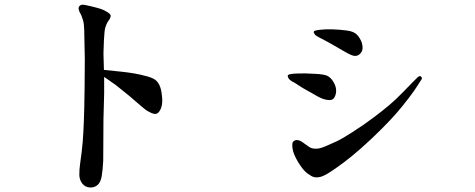

<svg xmlns="http://www.w3.org/2000/svg" viewBox="-20 -742 2040 824"><path d="M426 -442Q467 -438 499.5 -434.5Q532 -431 558 -426.5Q584 -422 612.5 -414Q641 -406 652 -394.5Q663 -383 668.5 -365.5Q674 -348 676 -321.5Q678 -295 670.5 -276.5Q663 -258 652 -254Q641 -250 620 -262Q607 -268 590 -283L533 -332Q492 -365 477 -377L427 -412Q427 -365 427 -341L424 -230L423 -52Q421 -13 416.5 14Q412 41 398 52.5Q384 64 364.5 62.5Q345 61 333 45.5Q321 30 320.5 9Q320 -12 324 -41Q332 -96 335 -134Q338 -172 340 -225Q342 -278 343 -359Q344 -440 344 -490L342 -583Q342 -616 340 -636Q338 -654 330 -674L320 -694Q316 -705 318 -711Q320 -717 326 -720Q332 -723 344 -721Q354 -719 375 -714Q396 -709 411.5 -704Q427 -699 441 -690Q455 -681 455 -674.5Q455 -668 451 -661L441 -646Q436 -637 432 -624Q428 -611 426 -569Q424 -527 424 -512L426 -442Z M1239 -135Q1246 -141 1254 -141Q1264 -141 1278 -132L1303 -114Q1316 -104 1332 -104Q1348 -102 1376.5 -114Q1405 -126 1427 -136.5Q1449 -147 1495 -176.5Q1541 -206 1581 -236Q1621 -266 1649.5 -290Q1678 -314 1709 -346L1746 -384L1766 -404Q1779 -418 1784.5 -415Q1790 -412 1790.5 -407Q1791 -402 1785 -395Q1783 -393 1771.5 -374Q1760 -355 1734 -321Q1708 -287 1683 -258Q1658 -229 1616 -187Q1574 -145 1531 -107Q1488 -69 1455 -44.5Q1422 -20 1396.5 -3.5Q1371 13 1355.5 17Q1340 21 1328 18Q1318 16 1299.5 2.5Q1281 -11 1260 -45.5Q1239 -80 1235.5 -104.5Q1232 -129 1239 -135ZM1326 -338 1280 -364 1244 -387Q1225 -396 1219 -405Q1213 -414 1216 -420Q1218 -422 1227.5 -424Q1237 -426 1255 -426.5Q1273 -427 1289 -427Q1295 -427 1334.5 -425Q1374 -423 1387 -415.5Q1400 -408 1410 -392Q1420 -376 1422 -361Q1424 -346 1419 -332Q1414 -318 1404 -314Q1396 -311 1377.5 -314.5Q1359 -318 1326 -338ZM1512 -503Q1501 -500 1486 -506.5Q1471 -513 1449.5 -526Q1428 -539 1396.5 -556.5Q1365 -574 1350.5 -581Q1336 -588 1331 -594.5Q1326 -601 1326.5 -606Q1327 -611 1351 -614Q1375 -617 1409 -616Q1438 -615 1469 -611Q1500 -607 1513.5 -591.5Q1527 -576 1533 -558Q1540 -532 1531.5 -519Q1523 -506 1512 -503Z"/></svg>

Font: ChillKai
Style: Regular
Weight: 400
Designer: ChillType
Foundry: 寒蝉字型
Version: Version 2.000